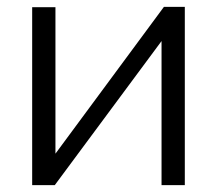

<svg xmlns="http://www.w3.org/2000/svg" viewBox="-20 -541 634 561"><path d="M74 0H140L452 -421V0H520V-521H459L142 -92V-520H74Z"/></svg>

Font: FIGSv2-sans-serif
Style: Regular
Weight: 400
Designer: Matt McInerney, Pablo Impallari, Rodrigo Fuenzalida,Mirko Velimirovic
Foundry: Matt McInerney, Pablo Impallari, Rodrigo Fuenzalida
Version: Version 4.021;hotconv 1.0.109;makeotfexe 2.5.65596